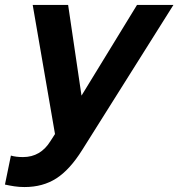

<svg xmlns="http://www.w3.org/2000/svg" viewBox="-77 -541 720 775"><path d="M22 214Q0 214 -19.5 211Q-39 208 -57 204L-33 87Q-13 93 16 93Q87 93 127 28L145 0L55 -521H198L252 -155L476 -521H623L255 64Q205 144 150.5 179Q96 214 22 214Z"/></svg>

Font: Red Hat Display
Style: Bold Italic
Weight: 700
Italic angle: -12°
Designer: Pentagram, MCKL
Foundry: Pentagram, MCKL
Version: Version 1.023; ttfautohint (v1.8.3)